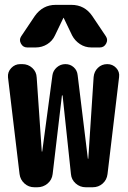

<svg xmlns="http://www.w3.org/2000/svg" viewBox="-20 -790 540 810"><path d="M432.6 -519.5Q455.1 -519.5 470.2 -503.4Q485.4 -487.3 482.4 -464.8L433.6 -55.7Q430.7 -31.2 413.1 -15.6Q395.5 0 371.1 0H341.8Q317.4 0 299.3 -16.1Q281.2 -32.2 279.3 -55.7L244.1 -386.7Q244.1 -387.7 242.2 -387.7Q241.2 -387.7 241.2 -386.7L202.1 -55.7Q199.2 -31.2 180.7 -15.6Q162.1 0 137.7 0H125Q100.6 0 83 -16.1Q65.4 -32.2 62.5 -55.7L13.7 -463.9Q11.7 -486.3 27.3 -502.9Q43 -519.5 65.4 -519.5H74.2Q98.6 -519.5 116.2 -503.4Q133.8 -487.3 134.8 -462.9L156.2 -151.4Q156.2 -150.4 157.2 -150.4Q158.2 -150.4 158.2 -151.4L201.2 -472.7Q204.1 -492.2 219.7 -505.9Q235.4 -519.5 255.9 -519.5Q276.4 -519.5 291 -506.3Q305.7 -493.2 307.6 -472.7L350.6 -121.1Q350.6 -120.1 351.6 -120.1Q352.5 -120.1 352.5 -121.1L375 -464.8Q377 -488.3 393.1 -503.9Q409.2 -519.5 432.6 -519.5ZM281.2 -769.5Q336.9 -769.5 369.1 -722.7L426.8 -636.7Q436.5 -622.1 427.7 -606Q418.9 -589.8 401.4 -589.8H365.2Q338.9 -589.8 317.4 -604Q295.9 -618.2 284.2 -640.6L249 -713.9Q249 -714.8 248 -714.8Q247.1 -714.8 247.1 -713.9L211.9 -640.6Q201.2 -617.2 179.2 -603.5Q157.2 -589.8 130.9 -589.8H94.7Q77.1 -589.8 68.4 -606Q59.6 -622.1 69.3 -636.7L127 -722.7Q160.2 -769.5 214.8 -769.5Z"/></svg>

Font: Rounded Mgen+ 1mn bold
Style: Bold
Weight: 700
Designer: [Source Han Sans]
Ryoko NISHIZUKA  (kana & ideographs); Paul D. Hunt (Latin, Greek & Cyrillic); Wenlong ZHANG  (bopomofo
Version: Version 1.059.20150602